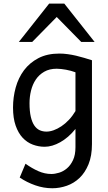

<svg xmlns="http://www.w3.org/2000/svg" viewBox="-20 -801 589 1051"><path d="M393.1 -405.3Q381.3 -409.7 368.2 -413.3Q355 -417 341.3 -419.4Q327.6 -421.9 314.7 -423.3Q301.8 -424.8 290.5 -424.8Q250.5 -424.8 222.2 -408.4Q193.8 -392.1 176 -365.5Q158.2 -338.9 149.9 -305.2Q141.6 -271.5 141.6 -236.8Q141.6 -191.4 148.7 -161.4Q155.8 -131.3 168.2 -113.5Q180.7 -95.7 197.5 -88.1Q214.4 -80.6 234.4 -80.6Q252.9 -80.6 273.9 -88.1Q294.9 -95.7 316.2 -109.9Q337.4 -124 357.2 -145Q377 -166 393.1 -192.9ZM483.4 -12.2Q483.4 52.2 464.6 98.1Q445.8 144 415.3 173.1Q384.8 202.1 345.7 215.8Q306.6 229.5 266.1 229.5Q219.2 229.5 173.1 213.4Q127 197.3 87.9 170.9L119.6 95.2Q154.3 120.1 189.5 135.7Q224.6 151.4 261.2 151.4Q280.3 151.4 303.2 144.5Q326.2 137.7 346.2 120.8Q366.2 104 379.6 75.7Q393.1 47.4 393.1 4.9V-95.2Q374 -71.3 352.8 -53Q331.5 -34.7 309.8 -22.5Q288.1 -10.3 266.4 -3.9Q244.6 2.4 224.6 2.4Q190.9 2.4 159.7 -9.3Q128.4 -21 104.2 -46.6Q80.1 -72.3 65.7 -113.3Q51.3 -154.3 51.3 -212.4Q51.3 -268.6 65.9 -321.8Q80.6 -375 111.3 -416.3Q142.1 -457.5 190.2 -482.7Q238.3 -507.8 305.2 -507.8Q327.1 -507.8 350.3 -504.6Q373.5 -501.5 396.5 -496.1Q419.4 -490.7 441.4 -484.1Q463.4 -477.5 483.4 -471.2ZM83 -571.3 249 -781.2H332L498 -571.3H424.8L290.5 -708L156.2 -571.3Z"/></svg>

Font: Andika Eur
Style: Regular
Weight: 400
Designer: Victor Gaultney, Annie Olsen, Julie Remington, Don Collingsworth, Eric Hays, Becca Hirsbrunner
Foundry: SIL International
Version: Version 5.000